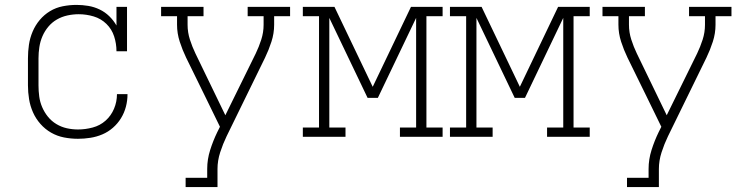

<svg xmlns="http://www.w3.org/2000/svg" viewBox="-20 -558 3040 783"><path d="M298 8Q269 8 241 2.5Q213 -3 188.5 -17Q164 -31 145 -52.5Q126 -74 114.5 -100Q103 -126 98.5 -154Q94 -182 94 -210V-320Q94 -348 98 -375.5Q102 -403 113 -429Q124 -455 142 -476.5Q160 -498 184 -512.5Q208 -527 236 -532.5Q264 -538 292 -538Q316 -538 340 -534Q364 -530 386 -519.5Q408 -509 425.5 -492Q443 -475 455 -454V-530H498V-349H455Q455 -380 445.5 -409.5Q436 -439 414 -460.5Q392 -482 362 -491Q332 -500 301 -500Q278 -500 255 -495Q232 -490 212 -478.5Q192 -467 177 -449Q162 -431 153 -410Q144 -389 140.5 -366Q137 -343 137 -320V-210Q137 -187 140 -164.5Q143 -142 152 -121Q161 -100 175.5 -82Q190 -64 210 -52Q230 -40 252.5 -35Q275 -30 298 -30Q328 -30 358 -38Q388 -46 410.5 -66Q433 -86 445 -114.5Q457 -143 457 -174H500Q500 -148 493.5 -123Q487 -98 473.5 -76Q460 -54 440.5 -37Q421 -20 397.5 -10Q374 0 348.5 4Q323 8 298 8Z M737 205V167H825V131Q825 92 837 54Q849 16 866 -19L877 -41L816 -166L739 -323Q724 -354 713 -388Q702 -422 702 -457V-492H637V-530H810V-492H745V-457Q745 -426 754.5 -396.5Q764 -367 777 -340L899 -88L1023 -340Q1036 -367 1045.5 -396.5Q1055 -426 1055 -457V-492H990V-530H1163V-492H1098V-457Q1098 -422 1087 -388Q1076 -354 1061 -323L904 -2Q889 29 878 63Q867 97 867 131V205Z M1215 0V-38H1281V-492H1215V-530H1344L1500 -204L1656 -530H1785V-492H1719V-38H1785V0H1611V-38H1677V-485L1521 -159H1479L1323 -485V-38H1389V0Z M1815 0V-38H1881V-492H1815V-530H1944L2100 -204L2256 -530H2385V-492H2319V-38H2385V0H2211V-38H2277V-485L2121 -159H2079L1923 -485V-38H1989V0Z M2537 205V167H2625V131Q2625 92 2637 54Q2649 16 2666 -19L2677 -41L2616 -166L2539 -323Q2524 -354 2513 -388Q2502 -422 2502 -457V-492H2437V-530H2610V-492H2545V-457Q2545 -426 2554.5 -396.5Q2564 -367 2577 -340L2699 -88L2823 -340Q2836 -367 2845.5 -396.5Q2855 -426 2855 -457V-492H2790V-530H2963V-492H2898V-457Q2898 -422 2887 -388Q2876 -354 2861 -323L2704 -2Q2689 29 2678 63Q2667 97 2667 131V205Z"/></svg>

Font: Iosevka Curly Slab XLtEx
Style: Regular
Weight: 200
Width: 7
Monospace: yes
Designer: Belleve Invis
Foundry: Belleve Invis
Version: Version 11.1.0; ttfautohint (v1.8.3)